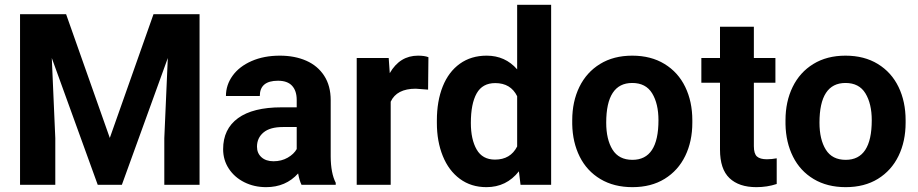

<svg xmlns="http://www.w3.org/2000/svg" viewBox="-20 -770 3826 800"><path d="M437.5 -195.3 619.6 -710.9H811.5V0H664.6V-194.3L679.2 -528.3L487.8 0H387.2L195.8 -528.3L210.4 -194.3V0H63.5V-710.9H255.4Z M1236.3 0Q1227.1 -19 1222.2 -47.4Q1170.9 9.8 1088.9 9.8Q1039.1 9.8 998 -10.7Q957 -31.2 933.3 -67.4Q909.7 -103.5 909.7 -148.4Q909.7 -232.4 971.7 -277.6Q1033.7 -322.8 1153.3 -322.8H1216.3V-353.5Q1216.3 -391.6 1197 -412.6Q1177.7 -433.6 1138.2 -433.6Q1062.5 -433.6 1062.5 -370.1H921.4Q921.4 -416 949.2 -454.6Q977.1 -493.2 1028.3 -515.6Q1079.6 -538.1 1146 -538.1Q1208 -538.1 1255.9 -517.1Q1303.7 -496.1 1330.8 -454.3Q1357.9 -412.6 1357.9 -352.5V-117.2Q1358.4 -48.3 1378.9 -8.3V0ZM1216.3 -148.9V-240.7H1158.7Q1105 -240.7 1077.9 -218Q1050.8 -195.3 1050.8 -158.7Q1050.8 -131.8 1069.3 -115Q1087.9 -98.1 1119.6 -98.1Q1152.8 -98.1 1178.7 -113Q1204.6 -127.9 1216.3 -148.9Z M1712.4 -400.4Q1632.8 -400.4 1607.9 -346.2V0H1466.3V-528.3H1599.6L1604 -465.3Q1646 -538.1 1721.7 -538.1Q1749 -538.1 1765.1 -531.7L1763.7 -396.5Z M2148.9 0 2142.1 -56.2Q2090.3 9.8 2006.8 9.8Q1942.9 9.8 1896.2 -24.7Q1849.6 -59.1 1825 -119.9Q1800.3 -180.7 1800.3 -257.8V-268.1Q1800.3 -348.6 1824.7 -409.7Q1849.1 -470.7 1896 -504.4Q1942.9 -538.1 2007.8 -538.1Q2085 -538.1 2134.8 -481V-750H2276.4V0ZM2042.5 -105Q2106.9 -105 2134.8 -159.7V-369.1Q2107.9 -423.8 2043.5 -423.8Q1990.2 -423.8 1966.1 -380.9Q1941.9 -337.9 1941.9 -257.8Q1941.9 -189 1966.1 -147Q1990.2 -105 2042.5 -105Z M2364.3 -269Q2364.3 -346.7 2394 -407.7Q2423.8 -468.8 2480.2 -503.4Q2536.6 -538.1 2614.3 -538.1Q2692.4 -538.1 2749 -503.4Q2805.7 -468.8 2835.2 -407.7Q2864.7 -346.7 2864.7 -269V-258.8Q2864.7 -181.2 2835.2 -120.4Q2805.7 -59.6 2749.5 -24.9Q2693.4 9.8 2615.2 9.8Q2538.1 9.8 2481.7 -23.9Q2425.3 -57.6 2395.5 -117.2Q2365.7 -176.8 2364.3 -252.4ZM2615.2 -104Q2723.6 -104 2723.6 -269Q2723.6 -337.9 2697.3 -381.1Q2670.9 -424.3 2614.3 -424.3Q2505.9 -424.3 2505.9 -258.8Q2505.9 -189 2532.2 -146.5Q2558.6 -104 2615.2 -104Z M3216.3 -3.4Q3176.8 9.8 3131.3 9.8Q3059.1 9.8 3019.5 -27.8Q2980 -65.4 2980 -146.5V-425.3H2902.3V-528.3H2980V-658.7H3121.1V-528.3H3210.9V-425.3H3121.1V-161.1Q3121.1 -129.4 3134 -117.9Q3147 -106.4 3175.3 -106.4Q3195.3 -106.4 3216.3 -110.4Z M3252.9 -269Q3252.9 -346.7 3282.7 -407.7Q3312.5 -468.8 3368.9 -503.4Q3425.3 -538.1 3502.9 -538.1Q3581.1 -538.1 3637.7 -503.4Q3694.3 -468.8 3723.9 -407.7Q3753.4 -346.7 3753.4 -269V-258.8Q3753.4 -181.2 3723.9 -120.4Q3694.3 -59.6 3638.2 -24.9Q3582 9.8 3503.9 9.8Q3426.8 9.8 3370.4 -23.9Q3314 -57.6 3284.2 -117.2Q3254.4 -176.8 3252.9 -252.4ZM3503.9 -104Q3612.3 -104 3612.3 -269Q3612.3 -337.9 3585.9 -381.1Q3559.6 -424.3 3502.9 -424.3Q3394.5 -424.3 3394.5 -258.8Q3394.5 -189 3420.9 -146.5Q3447.3 -104 3503.9 -104Z"/></svg>

Font: Mardoto
Style: Bold
Weight: 700
Designer: Christian Robertson, Vahan Hovhannisyan
Foundry: Google
Version: Version 1.000